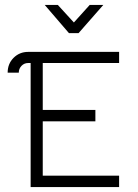

<svg xmlns="http://www.w3.org/2000/svg" viewBox="-20 -757 558 777"><path d="M298 -623H259L161 -737H214L279 -666L343 -737H398ZM94 -502Q78 -502 67 -490.5Q56 -479 56 -463H11Q11 -499 35 -523Q59 -547 94 -547H462V-502H153V-312H366V-266H153V-46H462V0H104V-502Z"/></svg>

Font: Bhavuka
Style: Regular
Weight: 400
Version: 2.94.0; ttfautohint (v1.2) -l 7 -r 28 -G 50 -x 13 -D deva -f